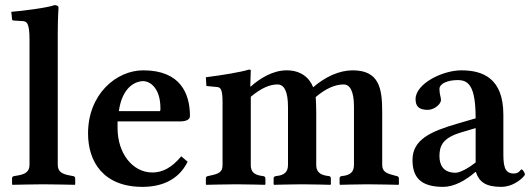

<svg xmlns="http://www.w3.org/2000/svg" viewBox="-20 -718 2067 748"><path d="M95 -563V-77C95 -49 79 -39 47 -34L35 -32C30 -31 27 -29 27 -23V0L29 2C29 2 113 0 148 0C187 0 271 2 271 2L273 0V-23C273 -29 269 -31 265 -32L254 -34C221 -40 205 -49 205 -77V-583C205 -648 208 -688 208 -688C208 -695 201 -698 192 -698C167 -688 65 -675 24 -672L27 -643C27 -640 30 -638 33 -638L65 -636C85 -636 95 -628 95 -563Z M686 -109C649 -64 612 -46 574 -46C496 -46 438 -121 438 -219V-245H681C705 -245 720 -252 720 -266C720 -351 685 -444 538 -444C433 -444 323 -351 323 -198C323 -88 383 10 535 10C604 10 674 -13 711 -88ZM443 -285C457 -387 516 -402 537 -402C564 -402 605 -376 605 -296C605 -290 605 -287 603 -285Z M955 -381 957 -444C957 -446 952 -447 950 -447C918 -437 852 -426 782 -417L784 -383L825 -379C839 -378 847 -371 847 -321V-75C847 -47 832 -41 799 -34L790 -32C785 -31 782 -29 782 -23V0L784 2C784 2 865 0 900 0C940 0 1012 2 1012 2L1014 0V-23C1014 -29 1010 -31 1005 -32C982 -35 957 -40 957 -75V-341C999 -376 1032 -389 1061 -389C1086 -389 1102 -364 1102 -301V-76C1102 -48 1088 -35 1055 -32C1049 -31 1046 -28 1046 -23V0L1048 2C1048 2 1120 0 1156 0C1195 0 1267 2 1267 2L1269 0V-23C1269 -29 1265 -32 1261 -32C1237 -35 1212 -41 1212 -76V-282C1212 -296 1211 -327 1210 -340C1249 -373 1285 -389 1319 -389C1343 -389 1359 -363 1359 -303V-76C1359 -48 1345 -35 1311 -32C1305 -31 1303 -28 1303 -23V0L1305 2C1305 2 1377 0 1412 0C1451 0 1532 2 1532 2L1534 0V-23C1534 -29 1530 -31 1526 -32L1518 -34C1487 -42 1469 -48 1469 -76V-281C1469 -371 1459 -444 1354 -444C1301 -444 1246 -418 1200 -378C1185 -417 1150 -444 1097 -444C1042 -444 992 -412 957 -381Z M1832 -48H1834C1846 -10 1872 10 1932 10C1987 10 2025 -33 2025 -38C2025 -45 2016 -58 2012 -58C2006 -58 2005 -42 1981 -42C1942 -42 1941 -80 1941 -126V-271C1941 -415 1859 -444 1777 -444C1704 -444 1599 -392 1599 -332C1599 -306 1610 -290 1646 -290C1674 -290 1698 -314 1698 -328C1698 -340 1692 -351 1692 -371C1692 -393 1725 -406 1763 -406C1805 -406 1833 -384 1833 -257L1761 -236C1658 -206 1587 -174 1587 -95C1587 -26 1620 10 1707 10C1749 10 1794 -15 1832 -48ZM1833 -85C1808 -65 1773 -45 1755 -45C1707 -45 1692 -75 1692 -110C1692 -151 1706 -181 1776 -202L1833 -219Z"/></svg>

Font: Libertinus Serif Semibold
Style: Regular
Weight: 600
Designer: Philipp H. Poll, Khaled Hosny
Foundry: Caleb Maclennan
Version: Version 7.050;RELEASE